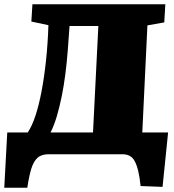

<svg xmlns="http://www.w3.org/2000/svg" viewBox="-23 -723 817 900"><path d="M-3 157 11 -102H107Q127 -132 143 -180Q159 -228 171.5 -293.5Q184 -359 192.5 -437.5Q201 -516 204 -605L124 -622L129 -703H752L747 -618L668 -604L644 -102H765L739 153L636 149Q632 108 625 79Q618 50 608.5 32.5Q599 15 584.5 7.5Q570 0 551 0H205Q171 0 152.5 17Q134 34 123.5 68.5Q113 103 105 157ZM214 -102H413L438 -601H303Q299 -542 294.5 -484.5Q290 -427 283 -373Q276 -319 266 -270Q256 -221 243.5 -178.5Q231 -136 214 -102Z"/></svg>

Font: Literata 18pt Black
Style: Italic
Weight: 900
Italic angle: -2°
Designer: Latin by Veronika Burian and Jose Scaglione. Greek by Irene Vlachou. Cyrillic by Vera Evstafieva
Foundry: TypeTogether
Version: Version 3.103;gftools[0.9.29]